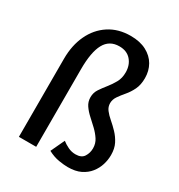

<svg xmlns="http://www.w3.org/2000/svg" viewBox="-171 -827 889 952"><g transform="rotate(30 274.0 -351.0)"><path d="M355 9Q334 9 303.5 4Q273 -1 241 -18L278 -97Q293 -85 313.5 -75Q334 -65 357 -65Q391 -65 404.5 -86.5Q418 -108 418 -134Q418 -162 403.5 -184Q389 -206 369 -225Q349 -244 328.5 -262.5Q308 -281 294 -301.5Q280 -322 280 -348Q280 -374 294 -395Q308 -416 325 -437Q342 -458 356 -483Q370 -508 370 -541Q370 -583 346 -610.5Q322 -638 279 -638Q222 -638 196 -590Q170 -542 170 -445V0H71V-447Q71 -524 99 -583.5Q127 -643 179 -677Q231 -711 302 -711Q355 -711 392 -691.5Q429 -672 448 -639Q467 -606 467 -564Q467 -526 454 -499Q441 -472 423 -451Q405 -430 392 -411Q379 -392 379 -371Q379 -350 392 -333Q405 -316 425 -299Q445 -282 465 -261Q485 -240 498.5 -213.5Q512 -187 512 -150Q512 -122 503.5 -94.5Q495 -67 476.5 -43.5Q458 -20 428.5 -5.5Q399 9 355 9Z"/></g></svg>

Font: Ysabeau Infant SemiBold
Style: Regular
Weight: 600
Designer: Christian Thalmann (Catharsis Fonts)
Version: Version 2.002; featfreeze: ss01,ss02,lnum